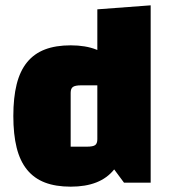

<svg xmlns="http://www.w3.org/2000/svg" viewBox="-20 -685 635 720"><path d="M245 -515Q301 -515 341.5 -499Q382 -483 408 -450.5Q434 -418 447 -368Q460 -318 460 -250Q460 -182 447 -132Q434 -82 408 -49.5Q382 -17 341.5 -1Q301 15 245 15Q189 15 148.5 -0.5Q108 -16 81.5 -48.5Q55 -81 42.5 -131Q30 -181 30 -250Q30 -319 42.5 -369Q55 -419 81.5 -451.5Q108 -484 148.5 -499.5Q189 -515 245 -515ZM345 -365H284Q262 -365 253.5 -359Q245 -353 245 -337V-135H306Q329 -135 337 -141Q345 -147 345 -163ZM545 -665V0H445L345 -135V-650Z"/></svg>

Font: Changa ExtraBold
Style: Regular
Weight: 800
Designer: Eduardo Rodriguez Tunni
Foundry: Eduardo Rodriguez Tunni
Version: Version 3.002; ttfautohint (v1.8.2)